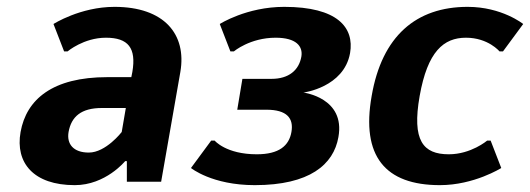

<svg xmlns="http://www.w3.org/2000/svg" viewBox="-20 -530 1546 560"><path d="M363 -305H293C133 -305 57 -240 40 -145C24 -55 78 10 198 10C288 10 345 -60 345 -60H350V0H450L506 -320C525 -430 459 -510 314 -510C214 -510 136 -460 136 -460L167 -380H177C177 -380 224 -420 289 -420C354 -420 378 -390 366 -320ZM335 -145C335 -145 289 -85 239 -85C194 -85 174 -110 180 -145C188 -190 217 -215 277 -215H347Z M729 -80C639 -80 606 -120 606 -120H596L537 -40C537 -40 598 10 723 10C883 10 953 -50 967 -130C988 -245 865 -260 865 -260C865 -260 983 -275 1001 -375C1014 -450 964 -510 809 -510C699 -510 621 -460 621 -460L652 -380H662C662 -380 709 -420 784 -420C844 -420 864 -395 859 -365C852 -325 822 -300 772 -300H687L672 -210H757C817 -210 837 -185 830 -145C823 -105 794 -80 729 -80Z M1339 -420C1404 -420 1437 -380 1437 -380H1447L1506 -460C1506 -460 1444 -510 1344 -510C1194 -510 1094 -425 1064 -250C1033 -75 1103 10 1263 10C1363 10 1442 -40 1442 -40L1411 -120H1401C1401 -120 1354 -80 1289 -80C1214 -80 1181 -120 1204 -250C1227 -380 1274 -420 1339 -420Z"/></svg>

Font: Scada
Style: Bold Italic
Weight: 700
Designer: Jovanny Lemonad
Foundry: Jovanny Lemonad
Version: Version 3.005